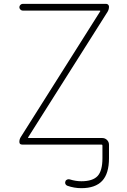

<svg xmlns="http://www.w3.org/2000/svg" viewBox="-20 -775 662 1002"><path d="M127 -58.6Q125 -54.7 128.9 -54.7H513.7Q528.3 -54.7 538.6 -44.4Q548.8 -34.2 548.8 -19.5V50.8Q548.8 130.9 513.2 168.9Q477.5 207 404.3 207Q367.2 207 331.1 194.3Q324.2 191.4 321.3 185.1Q318.4 178.7 321.3 171.9Q323.2 165 330.1 162.1Q336.9 159.2 343.8 161.1Q375 170.9 404.3 170.9Q463.9 170.9 489.3 143.6Q514.6 116.2 514.6 50.8V-15.6Q514.6 -20.5 509.8 -20.5H95.7Q81.1 -20.5 81.1 -34.7Q81.1 -48.8 88.9 -60.5L502.9 -715.8Q504.9 -719.7 500 -719.7H98.6Q91.8 -719.7 86.4 -725.1Q81.1 -730.5 81.1 -737.3Q81.1 -744.1 86.4 -749.5Q91.8 -754.9 98.6 -754.9H534.2Q540 -754.9 544.4 -750.5Q548.8 -746.1 548.8 -740.2Q548.8 -725.6 541 -712.9Z"/></svg>

Font: Gen Jyuu Gothic ExtraLight
Style: Regular
Weight: 100
Designer: [Source Han Sans]
Ryoko NISHIZUKA  (kana & ideographs); Paul D. Hunt (Latin, Greek & Cyrillic); Wenlong ZHANG  (bopomofo
Version: Version 1.002.20150607